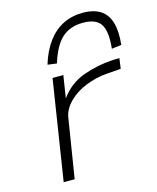

<svg xmlns="http://www.w3.org/2000/svg" viewBox="-113 -833 748 912"><g transform="rotate(-15 261.0 -377.0)"><path d="M86 0 163 -492H216L199 -382Q244 -445 315 -470.5Q386 -496 461 -500L494 -501L487 -450L420 -445Q364 -441 313 -420.5Q262 -400 228 -366Q194 -332 187 -293L140 0ZM201 -553 156 -559Q176 -624 208.5 -667.5Q241 -711 284.5 -732.5Q328 -754 381 -754Q435 -754 468 -732.5Q501 -711 513.5 -667.5Q526 -624 519 -559L471 -553Q480 -635 457.5 -671.5Q435 -708 370 -708Q306 -708 266 -671.5Q226 -635 201 -553Z"/></g></svg>

Font: Nunito Sans 7pt Expanded ExtraLight
Style: Italic
Weight: 250
Width: 7
Italic angle: -9°
Designer: Vernon Adams
Foundry: Vernon Adams
Version: Version 3.101;gftools[0.9.27]